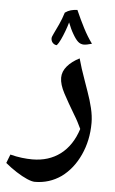

<svg xmlns="http://www.w3.org/2000/svg" viewBox="-84 -622 514 858"><g transform="rotate(5 173.0 -193.0)"><path d="M105 198Q92 198 70 188.5Q48 179 21.5 162Q-5 145 -29 125L-14 86Q13 93 38 96Q63 99 85 99Q159 99 211 59.5Q263 20 287 -55Q280 -70 272 -85.5Q264 -101 254 -117Q224 -167 203 -206.5Q182 -246 182 -276Q182 -304 202.5 -328Q223 -352 257 -369Q262 -350 270.5 -323.5Q279 -297 288.5 -271Q298 -245 305 -224Q318 -188 326.5 -152.5Q335 -117 335 -86Q335 -8 305 57.5Q275 123 223 161Q170 198 105 198ZM150 -419Q140 -419 132 -427Q124 -435 124 -448Q124 -454 132.5 -471Q141 -488 152.5 -513Q164 -538 173 -567Q186 -576 198.5 -579.5Q211 -583 228 -584Q246 -543 265 -506Q284 -469 306 -439Q291 -435 283.5 -433.5Q276 -432 271 -432Q255 -432 243.5 -442.5Q232 -453 219 -476Q213 -486 207.5 -498Q202 -510 196 -525Q191 -507 183 -485.5Q175 -464 166.5 -446Q158 -428 150 -419Z"/></g></svg>

Font: Noto Naskh Arabic SemiBold
Style: Regular
Weight: 600
Designer: Monotype Design Team, David Williams, Mohamad Dakak and Nizar Qandah
Foundry: Monotype Imaging Inc.
Version: Version 2.016